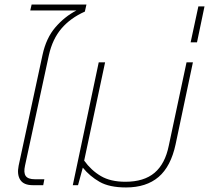

<svg xmlns="http://www.w3.org/2000/svg" viewBox="-20 -814 919 844"><path d="M124 0Q84 0 69 -23.5Q54 -47 62 -86L167 -573Q183 -647 223.5 -694Q264 -741 316 -768H113L119 -794H360L353 -763Q290 -735 250.5 -689Q211 -643 195 -572L90 -86Q83 -55 93 -40.5Q103 -26 134 -26H175L170 0Z M534 10Q461 10 418 -14.5Q375 -39 344 -77L323 0H300L414 -540H442L350 -108Q381 -65 423.5 -40Q466 -15 531 -15Q613 -15 659.5 -54.5Q706 -94 722 -174L800 -540H828L752 -180Q731 -82 677 -36Q623 10 534 10Z M818 -628 852 -786H879L846 -628Z"/></svg>

Font: Kanit Thin
Style: Italic
Weight: 250
Italic angle: -12°
Designer: Katatrad Team
Foundry: CadsonDemak
Version: Version 2.000; ttfautohint (v1.8.3)